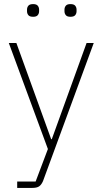

<svg xmlns="http://www.w3.org/2000/svg" viewBox="-20 -718 502 938"><path d="M403 -508H438L190 167Q182 185 171 192.5Q160 200 138 200H64V169H154L214 10L23 -508H60L230 -38H233ZM142 -636Q125 -636 118.5 -644Q112 -652 112 -663V-671Q112 -682 118.5 -690Q125 -698 142 -698Q158 -698 164.5 -690Q171 -682 171 -671V-663Q171 -652 164.5 -644Q158 -636 142 -636ZM324 -636Q308 -636 301.5 -644Q295 -652 295 -663V-671Q295 -682 301.5 -690Q308 -698 324 -698Q341 -698 347.5 -690Q354 -682 354 -671V-663Q354 -652 347.5 -644Q341 -636 324 -636Z"/></svg>

Font: IBM Plex Sans Arabic ExtLt
Style: Regular
Weight: 200
Designer: Mike Abbink, Paul van der Laan, Pieter van Rosmalen, Wael Morcos, Khajak Apelian
Foundry: Bold Monday
Version: Version 1.2